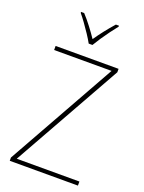

<svg xmlns="http://www.w3.org/2000/svg" viewBox="-173 -1029 832 1109"><g transform="rotate(20 242.5 -474.5)"><path d="M452 0H33V-20L408 -689H55V-714H442V-693L67 -25H452ZM230 -792Q218 -814 199.5 -842Q181 -870 161.5 -897Q142 -924 126 -943V-949H145Q170 -922 196 -888Q222 -854 242 -824Q285 -887 340 -949H359V-943Q342 -922 322 -895Q302 -868 284 -841Q266 -814 253 -792Z"/></g></svg>

Font: Noto Sans Myanmar SemiCondensed Thin
Style: Regular
Weight: 100
Width: 4
Designer: Monotype Design Team
Foundry: Monotype Imaging Inc.
Version: Version 2.107; ttfautohint (v1.8.4.7-5d5b)